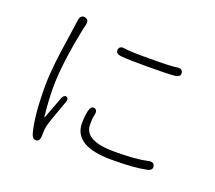

<svg xmlns="http://www.w3.org/2000/svg" viewBox="-128 -919 1255 1119"><g transform="rotate(20 500.0 -360.0)"><path d="M196 26Q173 28 164 -5Q137 -103 137 -291Q137 -404 170 -608Q173 -626 175 -644L185 -714Q190 -751 219 -745Q248 -739 238 -703Q234 -690 231 -673Q184 -445 184 -297Q184 -212 195 -118Q196 -113 198 -118L246 -246Q258 -280 275 -274Q292 -267 283 -243Q227 -91 223 -67Q220 -51 220 -34L219 -11Q219 24 196 26ZM648 -18Q413 -18 413 -160Q413 -200 421 -237Q429 -272 451 -267Q474 -262 465 -226Q460 -208 460 -169Q460 -68 645 -68Q780 -68 850 -84Q885 -93 891 -67Q897 -41 862 -34Q789 -18 648 -18ZM494 -604Q458 -608 462 -634Q466 -660 502 -653Q533 -647 662 -648Q786 -648 820 -654Q855 -660 859 -634Q863 -608 827 -604Q785 -600 660 -599.5Q535 -599 494 -604Z"/></g></svg>

Font: Resource Han Rounded CN Light
Style: Regular
Weight: 300
Designer: Cyano Hao (round all glyphs); Ryoko NISHIZUKA 西塚涼子 (kana, bopomofo & ideographs); Paul D. Hunt (Latin, Greek & Cyrillic)
Foundry: Cyano Hao
Version: 0.990